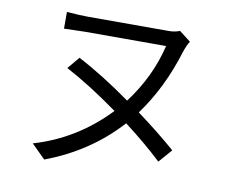

<svg xmlns="http://www.w3.org/2000/svg" viewBox="-81 -811 1162 962"><g transform="rotate(10 500.0 -330.5)"><path d="M766.1 -43Q681.2 -123 574.2 -204.1Q422.9 -37.1 201.2 45.9L130.9 -23.9Q346.2 -86.9 505.9 -254.9Q359.9 -359.9 235.8 -425.8L287.1 -486.8Q412.1 -421.9 559.1 -316.9Q665 -457 704.1 -620.1H292Q269 -620.1 185.1 -617.2V-702.1Q254.9 -696.8 292 -696.8H704.1Q734.9 -696.8 759.8 -707L817.9 -662.1Q805.2 -643.1 793 -607.9Q733.9 -414.1 627 -269Q743.2 -183.1 825.2 -110.8Z"/></g></svg>

Font: Black Ops One [rus by aLiNcE]
Style: Regular
Weight: 400
Designer: James Grieshaber
Foundry: James Grieshaber
Version: Version 1.002;May 25, 2024;FontCreator 13.0.0.2680 64-bit